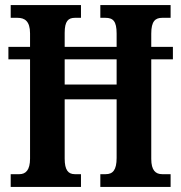

<svg xmlns="http://www.w3.org/2000/svg" viewBox="-20 -734 711 754"><path d="M22 0H298V-50H274C248 -50 234 -66 234 -111V-344H438V-114C438 -66 423 -50 395 -50H374V0H650V-50H617C591 -50 574 -65 574 -110V-501H659V-550H574V-602C574 -651 590 -664 617 -664H650V-714H374V-664H394C424 -664 438 -651 438 -602V-550H234V-605C234 -651 248 -664 274 -664H298V-714H22V-664H49C77 -664 98 -651 98 -603V-550H13V-501H98V-111C98 -66 81 -50 56 -50H22ZM234 -402V-501H438V-402Z"/></svg>

Font: Noto Serif Georgian ExtraCondensed Bold
Style: Regular
Weight: 700
Width: 2
Designer: Monotype Design Team, Akaki Razmadze
Foundry: Google LLC
Version: Version 2.003